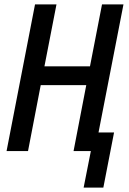

<svg xmlns="http://www.w3.org/2000/svg" viewBox="-20 -690 590 877"><path d="M362 167 395 0H316L374 -301H166L108 0H10L140 -670H238L183 -387H391L446 -670H544L430 -85H501L452 167Z"/></svg>

Font: Lode Dark Term
Style: Bold Italic
Weight: 700
Italic angle: -11°
Monospace: yes
Designer: Belleve Invis
Foundry: Belleve Invis
Version: Version 29.2.0